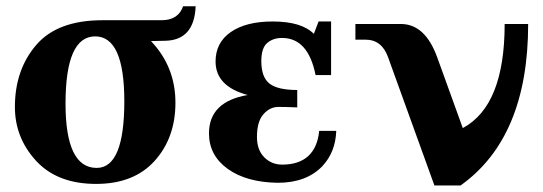

<svg xmlns="http://www.w3.org/2000/svg" viewBox="-20 -563 1691 598"><path d="M281.2 -40Q367.2 -40 367.2 -247.6Q367.2 -449.7 276.4 -449.7Q184.1 -449.7 184.1 -240.2Q184.1 -40 281.2 -40ZM450.2 -435.1Q526.4 -355 526.4 -243.2Q526.4 -133.8 461.7 -62Q397 9.8 279.3 9.8Q158.7 9.8 92.5 -62Q26.4 -133.8 26.4 -230Q26.4 -345.2 92.5 -422.6Q158.7 -500 298.8 -500H482.9Q535.2 -500 550.3 -543.5H589.4Q585 -437 493.2 -436Z M845.2 6.3Q747.6 4.9 689.2 -37.1Q630.9 -79.1 630.9 -147.5Q630.9 -246.6 751.5 -267.1Q651.4 -293.9 651.4 -371.6Q651.4 -430.2 698.7 -463.1Q746.1 -496.1 829.1 -496.1Q919.4 -496.1 957.5 -457.5L972.2 -496.1H1011.2V-329.1H962.9Q939.9 -444.8 858.4 -444.8Q830.6 -444.8 812.3 -429.2Q793.9 -413.6 793.9 -372.6Q793.9 -322.8 819.3 -302.7Q844.7 -282.7 905.8 -282.7V-228.5Q871.1 -230 847.2 -230Q820.3 -230 800.3 -207Q780.3 -184.1 780.3 -136.7Q780.3 -96.2 803 -73.2Q825.7 -50.3 858.9 -50.3Q911.1 -50.3 940.2 -77.1Q969.2 -104 974.1 -155.3H1027.3Q1024.9 -89.4 984.4 -45.9Q934.6 6.3 845.2 6.3Z M1333 14.6 1188.5 -385.3Q1168.9 -439.5 1118.2 -439.5H1086.9V-488.3H1228.5Q1304.2 -488.3 1341.8 -384.3L1421.4 -164.1Q1551.8 -233.9 1551.8 -488.3H1625Q1625 -135.3 1414.6 14.6Z"/></svg>

Font: Munson
Style: Bold
Weight: 700
Designer: Paul James MIller
Foundry: High-Logic / Made with FontCreator
Version: Version 2.10;May 5, 2019;FontCreator 11.5.0.2430 64-bit